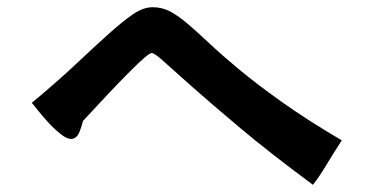

<svg xmlns="http://www.w3.org/2000/svg" viewBox="-20 -573 1040 532"><path d="M68 -288Q139 -347 190.5 -395.5Q242 -444 281 -479Q320 -514 348.5 -533.5Q377 -553 403 -553Q429 -553 451 -541.5Q473 -530 499.5 -507.5Q526 -485 560.5 -452.5Q595 -420 644.5 -379Q694 -338 763 -289Q832 -240 927 -184Q901 -144 882.5 -113Q864 -82 847 -61Q728 -149 646.5 -217.5Q565 -286 512.5 -332.5Q460 -379 433.5 -403Q407 -427 400 -426Q391 -426 341 -376Q291 -326 210 -238Q201 -204 193.5 -196Q186 -188 177 -188Q165 -188 147.5 -202Q130 -216 113.5 -234Q97 -252 84.5 -268Q72 -284 68 -288Z"/></svg>

Font: D2Coding ligature
Style: Bold
Weight: 700
Monospace: yes
Designer: Yong-Rak Park; Jeong-Hwan Yoon; Sang-Min Lee;
Foundry: NHN Corporation
Version: Version 1.3.2; Build 20180524